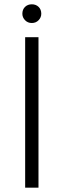

<svg xmlns="http://www.w3.org/2000/svg" viewBox="-20 -873 296 893"><path d="M84 -809Q84 -829 96.5 -841Q109 -853 128 -853Q147 -853 159.5 -841Q172 -829 172 -809Q172 -792 159.5 -779Q147 -766 128 -766Q109 -766 96.5 -779Q84 -792 84 -809ZM97 -700H159V0H97Z"/></svg>

Font: Post Grotesk Light
Style: Light
Weight: 300
Version: Version 1.0